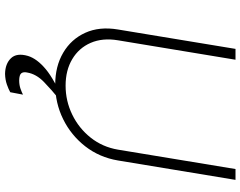

<svg xmlns="http://www.w3.org/2000/svg" viewBox="-119 -648 985 787"><g transform="rotate(90 373.5 -254.5)"><path d="M672.9 -727.3H717.3L637.8 -245.7Q625 -169.4 579.7 -111.3Q534.4 -53.3 468.4 -20.8Q402.3 11.7 326.7 11.7Q251.8 11.7 196.2 -21Q140.6 -53.6 114.3 -111.7Q88.1 -169.7 100.9 -245.7L180.4 -727.3H224.8L145.2 -245.7Q134.6 -182.2 155.7 -133.7Q176.8 -85.2 222.5 -58.1Q268.1 -30.9 331 -30.9Q393.8 -30.9 449.8 -58.1Q505.7 -85.2 544.2 -133.7Q582.7 -182.2 593.4 -245.7ZM283 217.3Q241.1 216.6 218.6 193Q196 169.4 209.2 123.6Q220.5 86.3 263.8 50.2Q307.2 14.2 399.9 -24.9L384.2 -2.5Q349.1 25.9 316.2 57.7Q283.4 89.5 277.3 126.4Q273.8 141.3 280 150.2Q286.2 159.1 310.4 159.4Q329.2 159.1 343.8 153.9Q358.3 148.8 367.9 143.8L358 196Q346.2 202.8 326.7 209.7Q307.2 216.6 283 217.3Z"/></g></svg>

Font: Inter UI Extra Light
Style: Italic
Weight: 200
Italic angle: -9.39999°
Designer: Rasmus Andersson
Foundry: rsms
Version: 3.2;8d6f07862